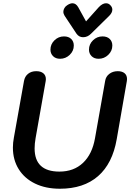

<svg xmlns="http://www.w3.org/2000/svg" viewBox="-20 -1146 798 1176"><path d="M59 -242Q59 -272 65 -303L127 -650Q132 -678 152 -694Q172 -710 202 -710Q230 -710 245.5 -697Q261 -684 261 -661Q261 -654 260 -650L198 -300Q192 -266 192 -237Q192 -95 344 -95Q432 -95 488.5 -148.5Q545 -202 562 -300L624 -650Q628 -677 649.5 -693.5Q671 -710 701 -710Q728 -710 743 -697.5Q758 -685 758 -662Q758 -654 757 -650L695 -294Q669 -144 580.5 -67Q492 10 347 10Q260 10 195 -21.5Q130 -53 94.5 -110Q59 -167 59 -242ZM449 -939 376 -1049Q368 -1062 368 -1074Q368 -1085 374.5 -1096.5Q381 -1108 393 -1115Q410 -1126 424 -1126Q445 -1126 459 -1102L507 -1015L585 -1102Q608 -1126 629 -1126Q644 -1126 654 -1116Q668 -1103 668 -1087Q668 -1068 649 -1049L537 -939Q516 -918 489 -918Q464 -918 449 -939ZM289 -842Q289 -875 313.5 -899Q338 -923 372 -923Q400 -923 416 -907.5Q432 -892 432 -867Q432 -834 407 -810Q382 -786 348 -786Q321 -786 305 -802Q289 -818 289 -842ZM525 -842Q525 -875 549.5 -899Q574 -923 608 -923Q636 -923 652 -907.5Q668 -892 668 -867Q668 -834 643 -810Q618 -786 584 -786Q557 -786 541 -802Q525 -818 525 -842Z"/></svg>

Font: Kodchasan
Style: Bold Italic
Weight: 700
Italic angle: -10°
Version: Version 1.000; ttfautohint (v1.6)